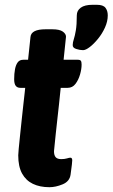

<svg xmlns="http://www.w3.org/2000/svg" viewBox="-20 -772 469 800"><path d="M198 -650Q228 -650 241.5 -640.5Q255 -631 255 -619L245 -523H304Q314 -523 317 -518.5Q320 -514 320 -503Q320 -484 313.5 -461.5Q307 -439 294.5 -422.5Q282 -406 262 -406H233Q233 -406 231 -387Q229 -368 226 -338.5Q223 -309 219 -275.5Q215 -242 212 -211.5Q209 -181 207 -162Q205 -143 205 -142Q205 -125 212 -117Q219 -109 235 -109Q249 -109 259 -112Q269 -115 273 -115Q281 -115 281 -104Q281 -102 279.5 -86Q278 -70 274 -44Q270 -16 241 -4Q212 8 186 8Q146 8 117 -6Q88 -20 72 -49Q56 -78 56 -125Q56 -130 58 -152.5Q60 -175 63.5 -207Q67 -239 70.5 -273.5Q74 -308 77.5 -338Q81 -368 83 -387Q85 -406 85 -406H65Q52 -406 45.5 -414.5Q39 -423 39 -442Q39 -465 42.5 -483.5Q46 -502 54 -512.5Q62 -523 77 -523H97L107 -618Q110 -650 170 -650ZM384 -752Q410 -752 419.5 -739.5Q429 -727 429 -708Q429 -683 417.5 -657.5Q406 -632 388.5 -610.5Q371 -589 354 -576Q337 -563 326 -563Q313 -563 297.5 -568Q282 -573 283 -585Q283 -595 287.5 -608.5Q292 -622 296 -645.5Q300 -669 300 -708Q300 -728 316.5 -740Q333 -752 365 -752Z"/></svg>

Font: Asap VF Beta
Style: Italic
Weight: 400
Italic angle: -6°
Designer: Pablo Cosgaya
Foundry: Pablo Cosgaya
Version: Version 1.007